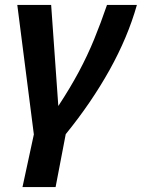

<svg xmlns="http://www.w3.org/2000/svg" viewBox="-20 -544 574 777"><path d="M71 213 117 0 50 -524H187L216 -115Q264 -188 299 -253.5Q334 -319 361 -385Q388 -451 413 -524H534Q497 -393 423.5 -261Q350 -129 246 -1L205 213Z"/></svg>

Font: Raleway
Style: Bold Italic
Weight: 700
Italic angle: -12°
Designer: Matt McInerney, Pablo Impallari, Rodrigo Fuenzalida
Foundry: Matt McInerney, Pablo Impallari, Rodrigo Fuenzalida
Version: Version 4.101;RELEASE